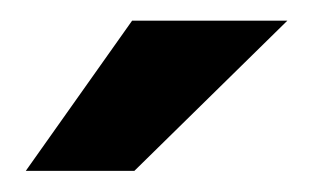

<svg xmlns="http://www.w3.org/2000/svg" viewBox="-20 -743 304 186"><path d="M108 -723H258.4L110.2 -577.5H5Z"/></svg>

Font: Public Sans Thin
Style: Regular
Weight: 100
Designer: The Public Sans project authors (U.S. Web Design System). Libre Franklin designed by Pablo Impallari and Rodrigo Fuenzal
Version: Version 1.008